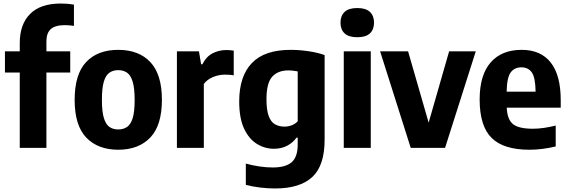

<svg xmlns="http://www.w3.org/2000/svg" viewBox="-20 -838 3222 1088"><path d="M92 0V-427H8V-547H92V-594Q92 -700.5 150.8 -759.2Q209.5 -818 324.5 -818Q364.5 -818 399 -812V-691.5Q371 -695.5 347.5 -695.5Q292.5 -695.5 267.8 -673.2Q243 -651 243 -602.5V-547H378V-427H243V0Z M650 10.5Q535 10.5 469 -58.2Q403 -127 403 -271.5Q403 -417.5 468.2 -486.5Q533.5 -555.5 650 -555.5Q767 -555.5 832.2 -485.8Q897.5 -416 897.5 -272.5Q897.5 -127.5 831.5 -58.5Q765.5 10.5 650 10.5ZM650 -104.5Q679.5 -104.5 700.2 -118.8Q721 -133 732 -169Q743 -205 743 -271Q743 -338.5 731.8 -375.2Q720.5 -412 699.8 -426.2Q679 -440.5 650 -440.5Q621 -440.5 600.2 -426.2Q579.5 -412 568.5 -375.8Q557.5 -339.5 557.5 -273Q557.5 -206 568.5 -169.5Q579.5 -133 600 -118.8Q620.5 -104.5 650 -104.5Z M982.5 0V-547H1107.5L1119.5 -474H1127Q1148 -516.5 1184 -535.5Q1220 -554.5 1263.5 -554.5Q1274.5 -554.5 1285.2 -553.5Q1296 -552.5 1304.5 -551V-411Q1292.5 -413.5 1279.2 -414.2Q1266 -415 1254 -415Q1219.5 -415 1186.5 -401.2Q1153.5 -387.5 1135 -362V0Z M1538.5 230Q1500 230 1456.2 225Q1412.5 220 1373 209.5V89Q1413 100 1451.8 105.5Q1490.5 111 1526 111Q1598 111 1632.5 81.5Q1667 52 1667 -19.5V-58H1660Q1639.5 -29 1607 -12Q1574.5 5 1532 5Q1481 5 1436 -22.5Q1391 -50 1363.2 -109Q1335.5 -168 1335.5 -263Q1335.5 -405.5 1407 -480.5Q1478.5 -555.5 1627 -555.5Q1675 -555.5 1726.8 -548Q1778.5 -540.5 1819.5 -526V-46.5Q1819.5 100.5 1749.5 165.2Q1679.5 230 1538.5 230ZM1592.5 -120.5Q1613 -120.5 1633 -128Q1653 -135.5 1667 -151V-433.5Q1656.5 -435.5 1642.2 -437.2Q1628 -439 1614 -439Q1554.5 -439 1522.2 -403Q1490 -367 1490 -276Q1490 -214.5 1502.5 -180.8Q1515 -147 1538 -133.8Q1561 -120.5 1592.5 -120.5Z M1928 0V-547H2081V0ZM2004.5 -627Q1956 -627 1932.8 -648.8Q1909.5 -670.5 1909.5 -709.5Q1909.5 -748.5 1932.8 -770.5Q1956 -792.5 2004.5 -792.5Q2053 -792.5 2076.2 -770.5Q2099.5 -748.5 2099.5 -709.5Q2099.5 -670.5 2076.2 -648.8Q2053 -627 2004.5 -627Z M2307.5 0 2134 -547H2292.5L2409 -143L2525 -547H2676L2502 0Z M2979.5 10.5Q2833.5 10.5 2765.8 -56.5Q2698 -123.5 2698 -274.5Q2698 -412.5 2760.2 -484Q2822.5 -555.5 2936 -555.5Q3044.5 -555.5 3101 -483.5Q3157.5 -411.5 3157.5 -270V-228H2851.5Q2854.5 -160.5 2887.2 -134.5Q2920 -108.5 2999.5 -108.5Q3029.5 -108.5 3062.2 -113.2Q3095 -118 3129 -126.5V-8Q3088 1.5 3052 6Q3016 10.5 2979.5 10.5ZM2934.5 -456.5Q2895.5 -456.5 2874 -427.8Q2852.5 -399 2851 -318.5H3015Q3014 -399 2993.5 -427.8Q2973 -456.5 2934.5 -456.5Z"/></svg>

Font: Encode Sans SmCnd
Style: Bold
Weight: 700
Width: 4
Designer: Multiple Designers
Foundry: Impallari Type
Version: Version 3.002; ttfautohint (v1.8.3) -l 8 -r 50 -G 200 -x 14 